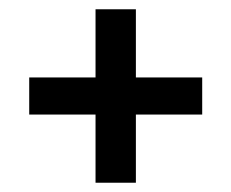

<svg xmlns="http://www.w3.org/2000/svg" viewBox="-20 -534 499 414"><path d="M416 -367V-287H273V-140H186V-287H43V-367H186V-514H273V-367Z"/></svg>

Font: Khand Medium
Style: Regular
Weight: 500
Designer: Devanagari: Sanchit Sawaria, Jyotish Sonowal; Latin: Satya Rajpurohit
Foundry: Indian Type Foundry
Version: Version 1.100;PS 1.0;hotconv 1.0.78;makeotf.lib2.5.61930; tt